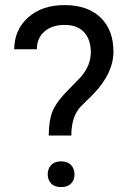

<svg xmlns="http://www.w3.org/2000/svg" viewBox="-20 -741 512 766"><path d="M174.3 -200.2Q175.3 -258.3 187.5 -292Q199.7 -325.7 237.3 -366.7L301.3 -432.6Q342.3 -479 342.3 -532.2Q342.3 -583.5 315.4 -612.5Q288.6 -641.6 237.3 -641.6Q187.5 -641.6 157.2 -615.2Q127 -588.9 127 -544.4H36.6Q37.6 -623.5 93 -672.1Q148.4 -720.7 237.3 -720.7Q329.6 -720.7 381.1 -671.1Q432.6 -621.6 432.6 -535.2Q432.6 -449.7 353.5 -366.7L300.3 -314Q264.6 -274.4 264.6 -200.2ZM170.4 -45.4Q170.4 -67.4 183.8 -82.3Q197.3 -97.2 223.6 -97.2Q250 -97.2 263.7 -82.3Q277.3 -67.4 277.3 -45.4Q277.3 -23.4 263.7 -9Q250 5.4 223.6 5.4Q197.3 5.4 183.8 -9Q170.4 -23.4 170.4 -45.4Z"/></svg>

Font: Shabnam FD
Style: Regular
Weight: 400
Foundry: DejaVu fonts team - Redesigned by Saber Rastikerdar - Based on Vazir font
Version: Version 5.00;October 20, 2019;FontCreator 12.0.0.2547 64-bit